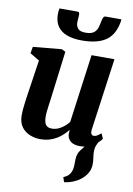

<svg xmlns="http://www.w3.org/2000/svg" viewBox="-111 -884 830 1200"><g transform="rotate(10 304.0 -284.0)"><path d="M383 249 373 218.5Q395 209.5 406 197.5Q417 185.5 422.5 168.5Q427.5 154 427.8 136.2Q428 118.5 428.5 98.5Q429.5 60 447.8 37.2Q466 14.5 480.5 -5L562 -49.5Q547.5 -31 540.2 -11.5Q533 8 533.5 30.5Q533.5 45 536.8 66Q540 87 540 107Q540 137 525.8 162.5Q511.5 188 487 207.5Q465.5 224 439 234.8Q412.5 245.5 383 249ZM188 10Q157 10 125.5 -1.8Q94 -13.5 72.2 -41Q50.5 -68.5 49.5 -116Q49.5 -133.5 51.2 -154.2Q53 -175 56 -198.2Q59 -221.5 62.5 -245.5Q66 -269.5 69.5 -292L96.5 -472.5L36.5 -508.5L44 -550L225.5 -567L249.5 -555L216 -288.5Q213.5 -267 210.5 -245.2Q207.5 -223.5 204.8 -203.5Q202 -183.5 200.2 -166.5Q198.5 -149.5 198.5 -137.5Q198.5 -112 204 -96.5Q209.5 -81 220.8 -74.2Q232 -67.5 249 -67.5Q270 -67.5 289.8 -76Q309.5 -84.5 326.2 -98.5Q343 -112.5 355.5 -128L414.5 -562.5H560L496.5 -105.5Q494 -86 499.5 -77.2Q505 -68.5 515.5 -68.5Q524.5 -68.5 533.8 -73.2Q543 -78 561 -92.5L575 -60Q570 -51.5 552.5 -34.8Q535 -18 507.2 -4Q479.5 10 442.5 10Q404 10 384.2 -4.8Q364.5 -19.5 360.5 -44.5Q360 -47 359.8 -50.8Q359.5 -54.5 359.8 -58.8Q360 -63 360.5 -67.5Q361 -72 361.5 -76L359.5 -77Q346.5 -61.5 330.2 -46Q314 -30.5 293 -17.8Q272 -5 246 2.5Q220 10 188 10ZM281 -815.5Q289.5 -815.5 291.8 -809.8Q294 -804 294 -795Q294 -784 292.5 -772Q291 -760 291 -749.5Q291 -725 304.8 -709.8Q318.5 -694.5 351.5 -694.5Q388.5 -694.5 405.5 -708Q422.5 -721.5 428.2 -741.5Q434 -761.5 437.5 -781Q440 -794 444.5 -804.8Q449 -815.5 459.5 -815.5H559Q559 -812 559 -808.5Q559 -805 558 -800.5Q544 -716.5 490.5 -679.5Q437 -642.5 338.5 -642.5Q283.5 -642.5 244.2 -656.8Q205 -671 183.8 -701.2Q162.5 -731.5 162.5 -779.5Q162.5 -788 163.5 -797.2Q164.5 -806.5 166.5 -815.5Z"/></g></svg>

Font: Merriweather 20pt ExtraBold
Style: Italic
Weight: 800
Italic angle: -7.8°
Version: Version 2.101